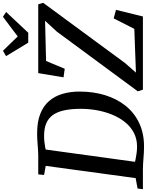

<svg xmlns="http://www.w3.org/2000/svg" viewBox="134 -1174 1042 1363"><g transform="rotate(-90 655.5 -493.0)"><path d="M98.5 -743H236Q274 -744 313.2 -747.5Q352.5 -751 390.5 -751Q471 -751 527.2 -729Q583.5 -707 618.8 -666.5Q654 -626 670.2 -570.8Q686.5 -515.5 686.5 -450Q686.5 -352.5 661 -269Q635.5 -185.5 585.8 -123.2Q536 -61 463.2 -26.5Q390.5 8 296 8Q274.5 8 253.8 6.8Q233 5.5 212.5 4Q192 2.5 172 1.2Q152 0 132.5 0H-6.5L-2 -38L72 -51.5L159 -690L94.5 -701.5ZM183 -21.5 168 -62Q179.5 -57.5 201.8 -52.8Q224 -48 249.2 -44.8Q274.5 -41.5 294.5 -41.5Q351 -41.5 394.8 -64.8Q438.5 -88 470.5 -128.2Q502.5 -168.5 523.2 -219.8Q544 -271 554 -327.8Q564 -384.5 564 -440.5Q564 -509 553.2 -558.5Q542.5 -608 519.5 -639.8Q496.5 -671.5 460.2 -686.5Q424 -701.5 372.5 -701.5Q350 -701.5 328.5 -699.2Q307 -697 289.8 -693.5Q272.5 -690 262 -687L279 -719.5ZM700 0 688 -36 1112 -611 1189 -694.5 903.5 -687.5 848.5 -555 787.5 -563.5 817.5 -743H1306L1316.5 -708L888 -125.5L821 -49.5L1131.5 -61L1206 -207.5L1266.5 -191L1219.5 0ZM1033.5 -814 938 -971.5 976 -993.5Q1001.5 -967.5 1027 -941.2Q1052.5 -915 1078 -888.5Q1112 -915 1147 -941Q1182 -967 1217.5 -993.5L1251.5 -971L1104 -814Z"/></g></svg>

Font: Merriweather 36pt Medium
Style: Italic
Weight: 500
Italic angle: -7.8°
Version: Version 2.101